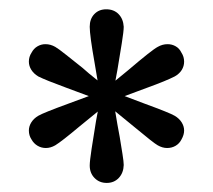

<svg xmlns="http://www.w3.org/2000/svg" viewBox="-20 -823 464 419"><path d="M274.4 -544.9 231.4 -580.1Q233.9 -564.9 236.3 -551Q238.8 -537.1 241.2 -524.4Q244.6 -503.9 247.3 -486.8Q250 -469.7 250 -462.9Q249.5 -445.8 239.3 -434.8Q229 -423.8 212.9 -423.8Q196.8 -423.8 186.3 -434.6Q175.8 -445.3 175.8 -461.9Q175.8 -471.2 179.9 -498.3Q184.1 -525.4 189.5 -558.6L193.4 -579.6L153.3 -546.9Q114.3 -514.2 100.6 -505.9Q90.3 -500 80.1 -500Q70.3 -500 62 -504.9Q53.7 -509.8 48.8 -518.6Q43 -527.3 43 -538.1Q43 -547.4 48.3 -555.9Q53.7 -564.5 63.5 -570.3Q74.2 -576.7 128.9 -596.7L173.8 -613.3Q160.2 -618.2 147.7 -623Q135.3 -627.9 124 -631.8Q80.1 -647.9 63.5 -656.2Q53.7 -662.1 48.3 -670.7Q43 -679.2 43 -688.5Q43 -699.2 48.8 -708Q53.7 -717.3 61.8 -721.9Q69.8 -726.6 79.1 -726.6Q90.3 -726.6 100.6 -720.7Q107.4 -716.8 124 -703.6Q140.6 -690.4 160.2 -674.8Q171.9 -664.1 192.9 -647.5L186.5 -685.5Q175.8 -745.6 175.8 -764.6Q175.8 -781.7 185.8 -792.2Q195.8 -802.7 211.9 -802.7Q228.5 -802.7 238.8 -792.2Q249 -781.7 250 -764.6Q250 -754.9 245.8 -728.8Q241.7 -702.6 236.3 -670.9Q235.8 -668.5 231.9 -647L259.8 -669.9Q312 -714.4 324.2 -720.7Q334.5 -726.6 345.7 -726.6Q355.5 -726.6 363.5 -721.9Q371.6 -717.3 376 -708Q381.8 -699.2 381.8 -688.5Q381.8 -678.7 376.7 -670.4Q371.6 -662.1 361.3 -656.2Q342.3 -646.5 301.8 -631.8Q290.5 -627.9 278.1 -623Q265.6 -618.2 252 -613.3L295.9 -596.7Q350.6 -576.7 361.3 -570.3Q371.1 -564.5 376.5 -555.9Q381.8 -547.4 381.8 -538.1Q381.8 -528.8 376 -518.6Q371.6 -509.8 363.3 -504.9Q355 -500 344.7 -500Q334.5 -500 324.2 -505.9Q315.4 -510.7 274.4 -544.9Z"/></svg>

Font: Reddit Sans Strawberry SemiBold
Style: Regular
Weight: 600
Designer: Stephen Hutchings
Foundry: Reddit
Version: Version 1.013